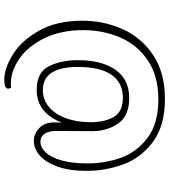

<svg xmlns="http://www.w3.org/2000/svg" viewBox="32 -708 773 876"><g transform="rotate(90 418.0 -270.5)"><path d="M760 -279Q760 -200 740 -145.5Q720 -91 689 -65Q658 -39 624 -39Q590 -39 564.5 -64Q539 -89 539 -131L540 -166Q495 -52 391 -52Q309 -52 282 -109Q255 -166 255 -239Q255 -349 299 -411.5Q343 -474 428 -474Q510 -474 544.5 -423Q579 -372 579 -304L578 -140Q578 -108 590.5 -88.5Q603 -69 626 -69Q653 -69 675.5 -92.5Q698 -116 712 -164Q726 -212 726 -284Q726 -363 700.5 -435.5Q675 -508 609.5 -557.5Q544 -607 434 -607Q328 -607 257 -559.5Q186 -512 152 -434Q118 -356 118 -264Q118 -163 154.5 -88Q191 -13 247.5 26.5Q304 66 363 66Q375 66 381 65Q385 75 385 78Q385 96 345 96Q292 96 228.5 56.5Q165 17 120 -63.5Q75 -144 75 -260Q75 -358 113.5 -444Q152 -530 232 -583.5Q312 -637 432 -637Q554 -637 627.5 -582.5Q701 -528 730.5 -447Q760 -366 760 -279ZM538 -298Q538 -361 514.5 -403Q491 -445 426 -445Q358 -445 322 -393.5Q286 -342 286 -240Q286 -80 392 -80Q435 -80 468.5 -108Q502 -136 520 -185.5Q538 -235 538 -298Z"/></g></svg>

Font: Arima Madurai ExtraLight
Style: Regular
Weight: 275
Designer: Joana Correia and Natanael Gama
Foundry: NDISCOVER
Version: Version 1.020